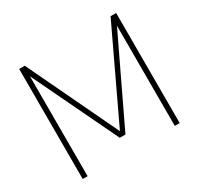

<svg xmlns="http://www.w3.org/2000/svg" viewBox="-156 -929 1157 1118"><g transform="rotate(-30 423.0 -370.0)"><path d="M97 0V-740H134.5L424 -133L711.5 -740H749V0H716V-673.5L442 -100H404L130 -671.5V0Z"/></g></svg>

Font: Encode Sans Th
Style: Regular
Weight: 100
Designer: Multiple Designers
Foundry: Impallari Type
Version: Version 3.002; ttfautohint (v1.8.3) -l 8 -r 50 -G 200 -x 14 